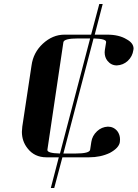

<svg xmlns="http://www.w3.org/2000/svg" viewBox="-20 -789 690 963"><path d="M89.8 -127.9Q89.8 -136.2 91.8 -153.8L138.2 -460.9Q147 -525.4 194.8 -569.8Q244.1 -615.2 303.2 -615.2H437L478 -769H495.1L455.1 -615.2H517.1Q577.6 -615.2 615.2 -591.8Q649.9 -573.2 649.9 -544.9Q649.9 -543.9 649.4 -541.5Q648.9 -539.1 648.9 -538.1Q644.5 -505.9 621.1 -483.9Q598.1 -462.4 565.9 -460.9Q537.6 -460.9 519 -483.9Q504.9 -501.5 504.9 -526.9Q504.9 -528.3 505.4 -532.2Q505.9 -536.1 505.9 -538.1L512.2 -577.1Q515.1 -594.7 449.2 -596.2L297.9 -19H358.9Q429.2 -19 432.1 -38.1L438 -77.1Q442.4 -107.9 466.8 -130.9Q489.7 -152.3 521 -153.8Q550.3 -153.8 568.8 -130.9Q582 -112.8 582 -89.8Q582 -81.1 581.1 -76.2Q576.7 -46.9 530.8 -22Q484.4 0 426.8 0H293L252 153.8H234.9L274.9 0H212.9Q152.8 0 118.2 -44.9Q89.8 -80.6 89.8 -127.9ZM217.8 -38.1Q214.8 -20.5 280.8 -19L432.1 -596.2H372.1Q300.8 -596.2 297.9 -577.1Z"/></svg>

Font: Hjet
Style: Italic
Weight: 400
Designer: T. Christopher White
Version: Version 1.2